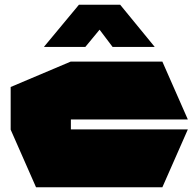

<svg xmlns="http://www.w3.org/2000/svg" viewBox="-20 -790 822 810"><path d="M132 0 25 -243V-244H772V-243L665 0ZM25 -244V-423L278 -530H279V-244ZM279 -286V-530H665L772 -287V-286ZM455 -592 344 -739 487 -770 632 -593V-592ZM166 -592V-593L313 -770H487L340 -592Z"/></svg>

Font: Foldit Thin Black
Style: Regular
Weight: 900
Version: Version 1.003